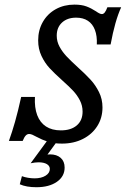

<svg xmlns="http://www.w3.org/2000/svg" viewBox="-20 -602 546 820"><path d="M134.5 -18.4Q126.1 -23.3 118.2 -26.6Q110.3 -29.8 104.5 -29.8Q96.2 -29.8 89.8 -23Q83.3 -16.2 76.8 0H18Q31.7 -37.9 44.2 -81.9Q56.7 -125.8 70.4 -187.9H129.2Q126.8 -142.1 138.9 -110.2Q151.1 -78.3 176.5 -61.8Q202 -45.2 239.9 -45.2Q283.2 -45.2 307.9 -66.4Q332.7 -87.6 332.7 -125.3Q332.7 -151.1 321.1 -173.5Q309.5 -196 292.2 -214.4Q275 -232.7 246.1 -258.5Q212.2 -288.9 191.7 -311.1Q171.2 -333.3 157.1 -363.2Q143 -393 143 -429.5Q143 -473.5 163 -508.4Q183 -543.3 218.2 -562.8Q253.4 -582.3 297.8 -582.3Q328.6 -582.3 349.1 -574.6Q369.6 -567 390.6 -553.3Q397.3 -548.4 403.7 -545.2Q410.1 -541.9 415.1 -541.9Q421.7 -541.9 427.3 -548.7Q432.9 -555.5 438.6 -571H497.5Q470.9 -512.9 452.4 -412.1H393.5Q395.2 -448.3 385.4 -474.1Q375.7 -499.9 355.4 -513.2Q335.1 -526.6 305.2 -526.6Q267.7 -526.6 245 -505.8Q222.3 -485 222.3 -449.7Q222.3 -424.6 234.3 -402.5Q246.4 -380.4 263.7 -361.9Q280.9 -343.5 311.5 -315.5Q346.1 -284.3 367 -261.4Q388 -238.5 402.8 -208.7Q417.7 -178.9 417.7 -143.3Q417.7 -98.5 395.5 -63.5Q373.4 -28.5 334.1 -8.6Q294.7 11.3 244.6 11.3Q209.6 11.3 184.7 3.3Q159.8 -4.8 134.5 -18.4ZM64.5 185 73.6 150.4Q84.8 154.7 99.4 157.2Q114 159.7 128 159.7Q156.2 159.7 174.5 148.4Q192.8 137.1 192.8 119.4Q192.8 106.5 180 98.8Q167.3 91.2 144.4 91.2Q130.6 91.2 110.9 95.2L184.3 -4.8H228.6L182.7 58.1Q185.1 57.3 193.5 57.3Q222.3 57.3 239.2 72.2Q256 87.1 256 113.7Q256 151.6 222.8 174.6Q189.6 197.6 135.7 197.6Q92.3 197.6 64.5 185Z"/></svg>

Font: Playfair Micro SmCond SmLight
Style: Italic
Weight: 360
Width: 4
Italic angle: -15.6°
Designer: Claus Eggers Sørensen
Foundry: Claus Eggers Sørensen
Version: Version 2.203;Glyphs 3.3 (3326)